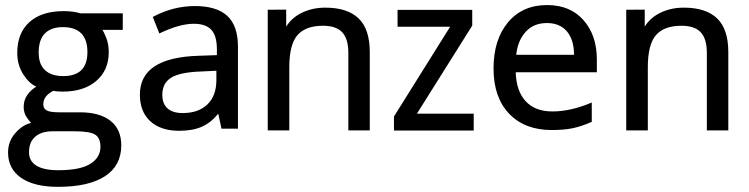

<svg xmlns="http://www.w3.org/2000/svg" viewBox="-20 -514 2950 756"><path d="M463.4 -461.4V-396.5H382.8Q389.2 -388.7 398.7 -364Q408.2 -339.4 408.2 -308.6Q408.2 -237.8 359.4 -195.6Q310.5 -153.3 226.6 -153.3Q205.1 -153.3 189.5 -156.2Q150.4 -136.2 150.4 -103Q150.4 -86.9 163.6 -79.3Q176.8 -71.8 212.4 -71.8H294.4Q372.6 -71.8 415 -38.3Q457.5 -4.9 457.5 58.1Q457.5 138.2 393.3 179.9Q329.1 221.7 208.5 221.7Q114.7 221.7 63.2 186.3Q11.7 150.9 11.7 86.4Q11.7 42.5 40.3 10Q68.8 -22.5 103 -30.3Q99.1 -32.2 86.2 -50.5Q73.2 -68.8 73.2 -92.8Q73.2 -119.6 87.4 -139.9Q101.6 -160.2 123 -172.9Q95.2 -184.6 71.5 -221.4Q47.9 -258.3 47.9 -305.7Q47.9 -383.8 95.9 -427Q144 -470.2 230.5 -470.2Q268.1 -470.2 297.4 -461.4ZM94.2 85.4Q94.2 120.1 123.3 138.2Q152.3 156.2 209.5 156.2Q295.4 156.2 335.4 131.3Q375.5 106.4 375.5 64Q375.5 29.3 354.7 16.1Q334 2.9 272 2.9H188Q143.1 2.9 118.7 24.2Q94.2 45.4 94.2 85.4ZM132.3 -307.1Q132.3 -260.7 157.5 -237.5Q182.6 -214.4 229 -214.4Q324.2 -214.4 324.2 -308.6Q324.2 -407.2 227.5 -407.2Q181.6 -407.2 157 -382.6Q132.3 -357.9 132.3 -307.1Z M852.1 -7.3 839.4 -66.4Q811 -31.2 774.9 -15.1Q738.8 1 685.1 1Q613.3 1 572 -36.4Q530.8 -73.7 530.8 -141.6Q530.8 -287.6 762.7 -294.4L834 -296.9V-319.8Q834 -372.6 812.3 -396.5Q790.5 -420.4 742.7 -420.4Q687 -420.4 607.4 -382.3L581.5 -447.3Q621.6 -468.8 663.1 -479.5Q704.6 -490.2 747.1 -490.2Q833 -490.2 875 -451.4Q917 -412.6 917 -329.6V-7.3ZM699.2 -68.8Q761.2 -68.8 796.6 -102.8Q832 -136.7 832 -199.2V-235.4L769.5 -232.4Q688.5 -229.5 653.8 -208Q619.1 -186.5 619.1 -140.6Q619.1 -105 639.9 -86.9Q660.6 -68.8 699.2 -68.8Z M1351.6 -0.5V-306.2Q1351.6 -360.8 1327.6 -386.7Q1303.7 -412.6 1252 -412.6Q1183.1 -412.6 1151.1 -375.5Q1119.1 -338.4 1119.1 -249.5V-0.5H1034.2V-475.6L1106.9 -476.1V-409.2Q1128.9 -444.8 1169.9 -464.4Q1210.9 -483.9 1260.7 -483.9Q1347.7 -483.9 1391.8 -441.7Q1436 -399.4 1436 -308.6V-0.5Z M1845.2 0H1531.2V-55.2L1752.4 -408.7H1545.4V-475.1H1839.4V-413.1L1621.6 -66.4H1845.2Z M2152.3 -2Q2045.9 -2 1984.6 -66.4Q1923.3 -130.9 1923.3 -244.1Q1923.3 -357.9 1980.2 -426Q2037.1 -494.1 2134.3 -494.1Q2225.1 -494.1 2277.6 -434.6Q2330.1 -375 2330.1 -279.8V-229.5H2010.7Q2012.7 -155.8 2049.8 -115.5Q2086.9 -75.2 2154.8 -75.2Q2228 -75.2 2310.1 -110.4V-34.2Q2268.6 -16.1 2234.4 -9Q2200.2 -2 2152.3 -2ZM2133.3 -423.3Q2081.5 -423.3 2050 -388.9Q2018.6 -354.5 2012.7 -298.3H2240.2Q2240.2 -357.4 2212.2 -390.4Q2184.1 -423.3 2133.3 -423.3Z M2763.2 -0.5V-306.2Q2763.2 -360.8 2739.3 -386.7Q2715.3 -412.6 2663.6 -412.6Q2594.7 -412.6 2562.7 -375.5Q2530.8 -338.4 2530.8 -249.5V-0.5H2445.8V-475.6L2518.6 -476.1V-409.2Q2540.5 -444.8 2581.5 -464.4Q2622.6 -483.9 2672.4 -483.9Q2759.3 -483.9 2803.5 -441.7Q2847.7 -399.4 2847.7 -308.6V-0.5Z"/></svg>

Font: XL-Viking
Style: Regular
Weight: 400
Foundry: Ascender Corporation
Version: Version 1.10 March 23, 2015